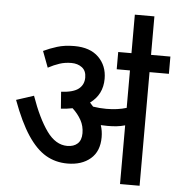

<svg xmlns="http://www.w3.org/2000/svg" viewBox="-55 -857 845 909"><g transform="rotate(5 367.0 -402.5)"><path d="M443 -213Q443 -146 401.5 -110.5Q360 -75 292 -75Q235 -75 189 -102Q143 -129 102.5 -190Q62 -251 24 -354L107 -381Q144 -276 186.5 -217Q229 -158 284 -158Q315 -158 333 -174.5Q351 -191 351 -224Q351 -258 335.5 -286Q320 -314 294 -338Q269 -333 239 -331L233 -411Q291 -414 316 -434Q341 -454 341 -488Q341 -520 320.5 -535.5Q300 -551 270 -551Q240 -551 214 -542.5Q188 -534 160 -519L131 -596Q160 -610 195.5 -621Q231 -632 277 -632Q352 -632 392.5 -592Q433 -552 433 -490Q433 -415 374 -372Q382 -363 390 -354Q421 -349 453 -349Q507 -349 549 -362V-540H486V-622H734V-540H642V0H549V-279Q528 -273 508 -271Q488 -269 466 -269Q452 -269 434 -270Q443 -243 443 -213ZM549 -615V-805H642V-615Z"/></g></svg>

Font: Noto Sans SemiCondensed Medium
Style: Italic
Weight: 500
Width: 4
Italic angle: -12°
Designer: Monotype Design Team
Foundry: Monotype Imaging Inc.
Version: Version 2.013; ttfautohint (v1.8.4.7-5d5b)